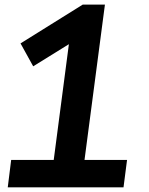

<svg xmlns="http://www.w3.org/2000/svg" viewBox="-20 -802 640 822"><path d="M508.8 0H13.2L27.8 -117.2H210L274.9 -612.8L122.1 -518.1L67.9 -616.2L334 -782.2H429.2L341.8 -117.2H523.9Z"/></svg>

Font: Cooper Hewitt
Style: Semibold Italic
Weight: 710
Designer: Village Type and Design LLC
Foundry: Cooper Hewitt Smithsonian Design Museum
Version: 1.000